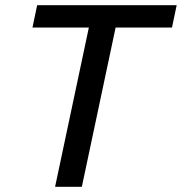

<svg xmlns="http://www.w3.org/2000/svg" viewBox="-20 -719 700 739"><path d="M322 -613H105L123 -699H660L642 -613H425L295 0H192Z"/></svg>

Font: Prompt
Style: Italic
Weight: 400
Italic angle: -12°
Designer: Katatrad Team
Foundry: CadsonDemak
Version: Version 1.001